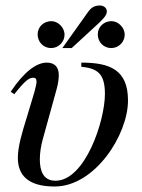

<svg xmlns="http://www.w3.org/2000/svg" viewBox="-20 -669 518 699"><path d="M434 -543C434 -568 411 -592 386 -592C358 -592 336 -571 336 -544C336 -516 357 -494 385 -494C412 -494 434 -516 434 -543ZM207 -494H241L329 -575C352 -596 369 -612 369 -627C369 -642 355 -649 344 -649C323 -649 312 -641 301 -626ZM215 -543C215 -568 192 -592 167 -592C139 -592 117 -571 117 -544C117 -516 138 -494 166 -494C193 -494 215 -516 215 -543ZM276 -426C334 -420 362 -402 362 -327C362 -229 290 -11 182 -11C137 -11 125 -48 125 -89C125 -112 129 -138 136 -163L186 -344C193 -368 194 -387 194 -396C194 -426 178 -441 150 -441C112 -441 66 -406 19 -335L32 -326C73 -378 87 -386 101 -386C109 -386 113 -382 113 -372C113 -365 110 -351 105 -333L77 -240C60 -185 45 -136 45 -94C45 -34 79 10 179 10C326 10 446 -179 446 -303C446 -416 379 -441 276 -441Z"/></svg>

Font: STIXGeneral
Style: Italic
Weight: 400
Italic angle: -16.33°
Designer: MicroPress Inc., with final additions and corrections provided by Coen Hoffman, Elsevier (retired)
Version: Version 1.1.0